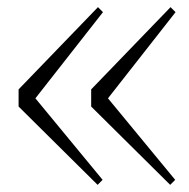

<svg xmlns="http://www.w3.org/2000/svg" viewBox="-20 -530 529 537"><path d="M32 -280 254 -510 268 -496 79 -255 267 -27 253 -13 32 -232ZM235 -280 457 -510 471 -496 282 -255 470 -27 456 -13 235 -232Z"/></svg>

Font: Moderustic SemiBold
Style: Regular
Weight: 600
Designer: Tural Alisoy
Foundry: TAFT Foundry
Version: Version 2.120